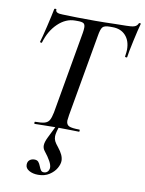

<svg xmlns="http://www.w3.org/2000/svg" viewBox="-99 -722 805 1066"><g transform="rotate(10 303.5 -189.0)"><path d="M123 -12Q159 -12 177 -17Q195 -22 203.5 -36.5Q212 -51 218 -81L299 -544Q302 -562 302 -574Q302 -592 293 -598Q284 -604 261 -604H245Q193 -604 149 -562Q105 -520 85 -452Q85 -450 81 -450Q78 -450 75.5 -451.5Q73 -453 74 -454Q82 -480 97.5 -545.5Q113 -611 120 -647Q121 -650 127 -649.5Q133 -649 132 -646Q129 -625 171 -625Q245 -622 354 -622Q405 -622 467 -624L530 -625Q560 -625 575 -630Q590 -635 596 -650Q598 -653 603 -652.5Q608 -652 607 -648Q598 -617 583 -548Q568 -479 565 -454Q565 -452 560 -452Q552 -452 553 -456Q557 -484 557 -495Q557 -545 530 -574.5Q503 -604 456 -604H440Q410 -604 400 -592Q390 -580 384 -542L303 -81Q299 -55 299 -50Q299 -27 315 -19.5Q331 -12 374 -12Q376 -12 376 -6Q376 0 374 0Q342 0 324 -1L248 -2L176 -1Q157 0 123 0Q121 0 121 -6Q121 -12 123 -12ZM119 231Q119 213 130 204Q141 195 157 195Q172 195 179.5 203.5Q187 212 193 228Q198 241 203.5 248.5Q209 256 220 256Q232 256 240 248.5Q248 241 250 227Q251 211 239 189Q227 167 204 138Q194 125 194 109Q194 90 209 60L249 -21H265Q247 26 247 48Q247 63 253 75Q259 87 273 104Q290 125 298 142.5Q306 160 306 176Q306 195 293 218Q280 241 254 258Q228 275 191 275Q161 275 140 263Q119 251 119 231Z"/></g></svg>

Font: Cormorant Garamond SemiBold
Style: Italic
Weight: 600
Italic angle: -10°
Designer: Christian Thalmann (Catharsis Fonts)
Foundry: Catharsis Fonts
Version: Version 4.000